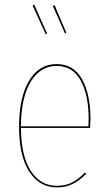

<svg xmlns="http://www.w3.org/2000/svg" viewBox="-20 -807 471 836"><path d="M372 -250H71Q72 -128 114 -63Q156 2 227 2Q265 2 293 -12Q321 -26 350 -56L355 -50Q325 -20 295.5 -5.5Q266 9 228 9Q152 9 107.5 -59.5Q63 -128 63 -254Q63 -383 106.5 -455.5Q150 -528 226 -528Q300 -528 337 -462.5Q374 -397 374 -287Q374 -276 372 -250ZM366 -289Q366 -394 331 -457Q296 -520 226 -520Q156 -520 114 -451.5Q72 -383 71 -257H365Q366 -269 366 -289ZM185 -661 179 -658 122 -783 129 -787ZM269 -664 263 -661 210 -781 218 -784Z"/></svg>

Font: Fira Sans Compressed Eight
Style: Regular
Weight: 100
Width: 1
Designer: bBox Type GmbH & Carrois Corporate GbR & Edenspiekermann AG
Foundry: bBox Type GmbH & Carrois Corporate GbR & Edenspiekermann AG
Version: Version 4.301